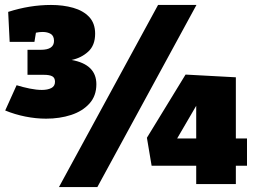

<svg xmlns="http://www.w3.org/2000/svg" viewBox="-20 -743 1032 775"><path d="M166 -264Q125 -264 82.5 -272.5Q40 -281 1 -297L47 -399Q73 -391 100 -385.5Q127 -380 149 -380Q172 -380 187 -387.5Q202 -395 202 -413Q202 -429 191 -435Q180 -441 157 -441H91V-542H145Q198 -542 198 -578Q198 -598 185 -606Q172 -614 152 -614Q139 -614 125 -611L119 -574H19L13 -695Q100 -723 186 -723Q235 -723 275.5 -711.5Q316 -700 340 -674.5Q364 -649 364 -607Q364 -560 336 -534.5Q308 -509 269 -501Q369 -483 369 -403Q369 -356 341 -325Q313 -294 267 -279Q221 -264 166 -264ZM218 12 618 -723H773L373 12ZM977 -74H932V0H772V-74H592L573 -187L729 -442L932 -431V-184H977ZM695 -184H772V-316Z"/></svg>

Font: Bitter Black
Style: Regular
Weight: 900
Designer: Sol Matas, and Bitter project Authors
Foundry: Sol Matas
Version: Version 2.001